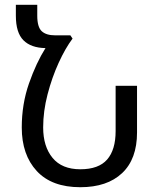

<svg xmlns="http://www.w3.org/2000/svg" viewBox="-20 -780 668 810"><path d="M318.8 9.8Q198.2 9.8 135 -58.6Q71.8 -127 71.8 -242.2Q71.8 -340.8 102.3 -428Q132.8 -515.1 171.9 -577.1Q110.8 -578.1 78.9 -610.1Q46.9 -642.1 46.9 -713.9V-759.8H137.2V-713.9Q137.2 -666 156 -648.4Q174.8 -630.9 212.9 -630.9H276.9L286.1 -617.2Q255.9 -577.1 227.5 -515.1Q199.2 -453.1 180.7 -382.1Q162.1 -311 162.1 -242.2Q162.1 -162.1 201.7 -114Q241.2 -65.9 318.8 -65.9Q396 -65.9 431.9 -106.9Q467.8 -147.9 467.8 -227.1V-418H558.1V-221.2Q558.1 -108.9 495.1 -49.6Q432.1 9.8 318.8 9.8Z"/></svg>

Font: Kurinto Seri
Style: Regular
Weight: 400
Designer: Kurinto was developed by Clint Goss from a range of fonts that are compatible with the SIL Open Font License Version 1.1
Foundry: Clinton F. Goss
Version: Version 2.196; July 25, 2020